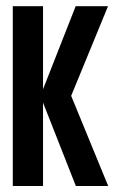

<svg xmlns="http://www.w3.org/2000/svg" viewBox="-20 -618 394 638"><path d="M22.5 0V-597.5H123V-321.5L231.5 -597.5H339L216.5 -299.5L339.5 0H232L123 -277V0Z"/></svg>

Font: Anybody Condensed Medium
Style: Regular
Weight: 500
Width: 3
Designer: Tyler Finck
Foundry: Etcetera Type Company
Version: Version 1.010; ttfautohint (v1.8.3) -l 8 -r 50 -G 200 -x 14 